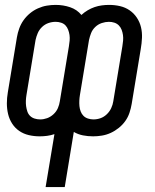

<svg xmlns="http://www.w3.org/2000/svg" viewBox="-20 -548 634 783"><path d="M166 215 202 -1Q187 4 172 6Q157 8 142 8Q119 8 97.5 3Q76 -2 58.5 -14Q41 -26 29.5 -44Q18 -62 13 -83Q8 -104 8 -126.5Q8 -149 12 -172L49 -396Q52 -414 58.5 -432Q65 -450 76 -465.5Q87 -481 102 -493.5Q117 -506 135 -514Q153 -522 171 -525Q189 -528 207 -528Q238 -528 266 -518.5Q294 -509 312 -487Q324 -498 337.5 -506Q351 -514 365.5 -519Q380 -524 395 -526Q410 -528 425 -528Q448 -528 469.5 -523Q491 -518 508.5 -506Q526 -494 538 -476Q550 -458 555 -437Q560 -416 559 -393.5Q558 -371 554 -348L517 -124Q514 -106 508 -88Q502 -70 491 -54.5Q480 -39 464.5 -26.5Q449 -14 431.5 -6Q414 2 395.5 5Q377 8 360 8Q338 8 318 4Q298 0 281 -10L244 215ZM144 -61Q158 -61 172 -66Q186 -71 198 -82Q210 -93 216 -107Q222 -121 224 -135L261 -359Q263 -371 264 -382.5Q265 -394 263.5 -405Q262 -416 258 -426.5Q254 -437 247 -444.5Q240 -452 229 -455.5Q218 -459 207 -459Q192 -459 177.5 -454Q163 -449 151.5 -438Q140 -427 134 -413Q128 -399 125 -385L88 -161Q86 -149 85.5 -137.5Q85 -126 86.5 -115Q88 -104 91.5 -93.5Q95 -83 102.5 -75.5Q110 -68 121 -64.5Q132 -61 144 -61ZM361 -61Q376 -61 390 -66Q404 -71 415.5 -82Q427 -93 433.5 -107Q440 -121 442 -135L479 -359Q481 -371 482 -382.5Q483 -394 481.5 -405Q480 -416 476 -426.5Q472 -437 464.5 -444.5Q457 -452 446.5 -455.5Q436 -459 424 -459Q410 -459 395 -454Q380 -449 368.5 -438Q357 -427 351.5 -413Q346 -399 343 -385L306 -161Q304 -149 303.5 -137.5Q303 -126 304 -115Q305 -104 309 -93.5Q313 -83 320.5 -75.5Q328 -68 339 -64.5Q350 -61 361 -61Z"/></svg>

Font: Iosevka QP
Style: Italic
Weight: 400
Italic angle: -9°
Designer: Belleve Invis
Foundry: Belleve Invis
Version: Version 20.0.0; ttfautohint (v1.8.4)